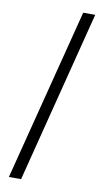

<svg xmlns="http://www.w3.org/2000/svg" viewBox="-104 -828 570 1053"><g transform="rotate(10 181.5 -302.0)"><path d="M337.5 -781 93.5 177H25.5L270.5 -781Z"/></g></svg>

Font: Merriweather 96pt
Style: Bold
Weight: 700
Version: Version 2.100